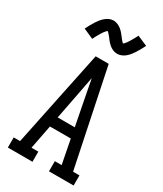

<svg xmlns="http://www.w3.org/2000/svg" viewBox="-237 -1061 975 1148"><g transform="rotate(30 250.0 -487.0)"><path d="M23 0V-70H67L154 -490L205 -735H295L433 -70H477V0H307V-70H354L322 -235H178L146 -70H193V0ZM191 -305H309L273 -490Q267 -520 261.5 -550.5Q256 -581 250 -611Q244 -581 238.5 -550.5Q233 -520 227 -490ZM308 -812Q300 -812 292.5 -813.5Q285 -815 278.5 -818Q272 -821 265 -825Q258 -829 252.5 -834Q247 -839 241 -845Q235 -851 230.5 -857Q226 -863 221.5 -869Q217 -875 211.5 -881.5Q206 -888 201 -893.5Q196 -899 192 -902Q189 -900 187 -898.5Q185 -897 182 -893Q179 -889 177.5 -887.5Q176 -886 174.5 -884Q173 -882 171.5 -879.5Q170 -877 168 -874.5Q166 -872 164.5 -869Q163 -866 161 -863Q159 -860 157 -856.5Q155 -853 153 -849.5Q151 -846 148.5 -842Q146 -838 144 -833.5Q142 -829 139.5 -824.5Q137 -820 135 -815L65 -846Q74 -864 82.5 -879Q91 -894 99 -906.5Q107 -919 115.5 -929.5Q124 -940 135.5 -950.5Q147 -961 161.5 -967.5Q176 -974 192 -974Q200 -974 207.5 -972Q215 -970 221.5 -967.5Q228 -965 235 -960.5Q242 -956 247.5 -951.5Q253 -947 259 -940.5Q265 -934 269.5 -928.5Q274 -923 278.5 -917Q283 -911 288.5 -904Q294 -897 298.5 -892Q303 -887 308 -883Q311 -885 313 -887Q315 -889 318 -892.5Q321 -896 322.5 -897.5Q324 -899 325.5 -901.5Q327 -904 328.5 -906Q330 -908 332 -911Q334 -914 335.5 -916.5Q337 -919 339 -922.5Q341 -926 343 -929Q345 -932 347 -936Q349 -940 351.5 -944Q354 -948 356 -952Q358 -956 360.5 -960.5Q363 -965 365 -970L435 -940Q426 -922 417.5 -906.5Q409 -891 401 -879Q393 -867 384.5 -856Q376 -845 364.5 -835Q353 -825 338.5 -818.5Q324 -812 308 -812Z"/></g></svg>

Font: Iosevka Slab
Style: Regular
Weight: 400
Monospace: yes
Designer: Belleve Invis
Foundry: Belleve Invis
Version: Version 11.2.4; ttfautohint (v1.8.3)